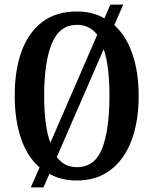

<svg xmlns="http://www.w3.org/2000/svg" viewBox="-20 -775 668 835"><path d="M152 -47Q98 -94 71 -174Q44 -254 44 -359Q44 -470 74 -552Q104 -634 164 -679.5Q224 -725 315 -725Q350 -725 379.5 -717.5Q409 -710 434 -695L460 -755H516L477 -666Q529 -619 556 -540Q583 -461 583 -358Q583 -247 552 -164.5Q521 -82 461 -36Q401 10 314 10Q246 10 195 -19L169 40H114ZM403 -624Q369 -667 315 -667Q239 -667 205.5 -586Q172 -505 172 -358Q172 -295 178.5 -243.5Q185 -192 199 -154ZM314 -48Q393 -48 424.5 -130Q456 -212 456 -358Q456 -421 450 -472Q444 -523 431 -561L227 -92Q260 -48 314 -48Z"/></svg>

Font: Noto Serif Khmer ExtraCondensed SemiBold
Style: Regular
Weight: 600
Width: 2
Designer: Danh Hong and the Monotype Design Team
Foundry: Monotype Imaging Inc.
Version: Version 2.004; ttfautohint (v1.8.4.7-5d5b)